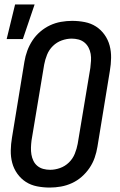

<svg xmlns="http://www.w3.org/2000/svg" viewBox="-20 -837 540 865"><path d="M204 8Q175 8 147 2.5Q119 -3 96.5 -17.5Q74 -32 58 -54.5Q42 -77 35 -103.5Q28 -130 28.5 -159Q29 -188 34 -217L90 -559Q94 -584 103 -608.5Q112 -633 126.5 -655Q141 -677 161.5 -694.5Q182 -712 205.5 -723Q229 -734 254.5 -738.5Q280 -743 305 -743Q334 -743 362 -737.5Q390 -732 412.5 -717.5Q435 -703 451 -680.5Q467 -658 474 -631.5Q481 -605 480.5 -576Q480 -547 475 -518L419 -176Q415 -151 406.5 -126.5Q398 -102 383 -80Q368 -58 348 -40.5Q328 -23 304 -12Q280 -1 254.5 3.5Q229 8 204 8ZM206 -72Q228 -72 250.5 -80Q273 -88 290.5 -105Q308 -122 317 -144.5Q326 -167 330 -189L387 -531Q389 -547 390 -563Q391 -579 388.5 -594Q386 -609 379 -622.5Q372 -636 360.5 -645.5Q349 -655 334 -659Q319 -663 303 -663Q281 -663 258.5 -655Q236 -647 218.5 -630Q201 -613 192 -590.5Q183 -568 179 -546L122 -204Q120 -188 119.5 -172Q119 -156 121.5 -141Q124 -126 130.5 -112.5Q137 -99 148.5 -89.5Q160 -80 175 -76Q190 -72 206 -72ZM10 -661 48 -817H136L83 -661Z"/></svg>

Font: Iosevka Curly Medium
Style: Italic
Weight: 500
Italic angle: -9°
Monospace: yes
Designer: Belleve Invis
Foundry: Belleve Invis
Version: Version 22.1.2; ttfautohint (v1.8.4)